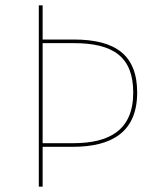

<svg xmlns="http://www.w3.org/2000/svg" viewBox="-20 -701 596 721"><path d="M257.1 -552.6H140.1V-680.9H125.7V0H140.1V-149.7H253.3C399.4 -149.7 495.1 -204.7 495.1 -353.6C495.1 -494.1 414 -552.6 257.1 -552.6ZM254.6 -163.3H140.1V-539H257.1C405.3 -539 480.3 -487.6 480.3 -353.1C480.3 -211.7 390.1 -163.3 254.6 -163.3Z"/></svg>

Font: Fira Sans Hair
Style: Regular
Weight: 100
Designer: bBox Type GmbH & Carrois Corporate GbR & Edenspiekermann AG
Foundry: bBox Type GmbH & Carrois Corporate GbR & Edenspiekermann AG
Version: Version 4.300;PS 004.300;hotconv 1.0.88;makeotf.lib2.5.64775